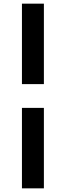

<svg xmlns="http://www.w3.org/2000/svg" viewBox="-20 -810 360 1050"><path d="M100 -350V-790H220V-350ZM100 220V-220H220V220Z"/></svg>

Font: Figtree Light ExtraBold
Style: Regular
Weight: 800
Version: Version 2.001;gftools[0.9.30]